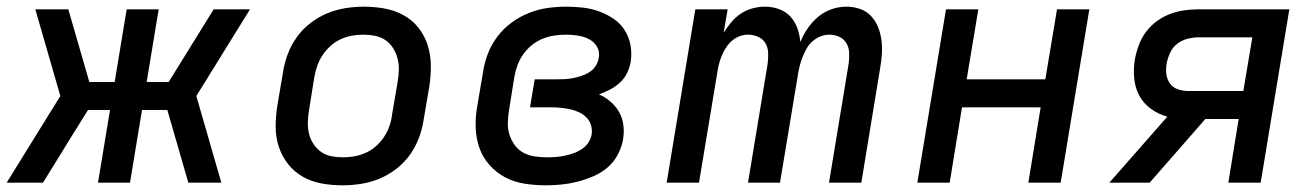

<svg xmlns="http://www.w3.org/2000/svg" viewBox="-23 -548 3943 576"><path d="M-3 0 158 -260 83 -520H182L245 -302H321L357 -520H453L417 -302H483L618 -520H727L566 -260L641 0H542L479 -218H403L367 0H271L307 -218H241L185 -128L106 0Z M1005 8Q973 8 942.5 2.5Q912 -3 886 -17.5Q860 -32 841.5 -55.5Q823 -79 813.5 -107.5Q804 -136 804 -167.5Q804 -199 809 -231L826 -331Q830 -358 840 -385Q850 -412 867 -436Q884 -460 908 -478.5Q932 -497 958.5 -508Q985 -519 1013 -523.5Q1041 -528 1068 -528Q1100 -528 1130.5 -522.5Q1161 -517 1187.5 -502.5Q1214 -488 1232.5 -464.5Q1251 -441 1260 -412.5Q1269 -384 1269.5 -352.5Q1270 -321 1265 -289L1248 -189Q1244 -162 1234 -135Q1224 -108 1207 -84Q1190 -60 1166 -41.5Q1142 -23 1115.5 -12Q1089 -1 1060.5 3.5Q1032 8 1005 8ZM1006 -76Q1023 -76 1040 -79Q1057 -82 1074 -89.5Q1091 -97 1105 -109.5Q1119 -122 1129 -137Q1139 -152 1145 -169Q1151 -186 1153 -203L1170 -303Q1173 -321 1173.5 -338.5Q1174 -356 1169.5 -373Q1165 -390 1156 -404Q1147 -418 1133.5 -427.5Q1120 -437 1102.5 -440.5Q1085 -444 1067 -444Q1050 -444 1033 -441Q1016 -438 999.5 -430.5Q983 -423 969 -410.5Q955 -398 945 -383Q935 -368 929 -351Q923 -334 920 -317L904 -217Q901 -199 900.5 -181.5Q900 -164 904 -147Q908 -130 917.5 -116Q927 -102 940 -92.5Q953 -83 970.5 -79.5Q988 -76 1006 -76Z M1615 8Q1582 8 1550.5 3Q1519 -2 1492.5 -16Q1466 -30 1445.5 -53Q1425 -76 1415 -105Q1405 -134 1404 -166Q1403 -198 1409 -231L1426 -331Q1430 -359 1440.5 -386.5Q1451 -414 1469 -438Q1487 -462 1511.5 -480Q1536 -498 1563.5 -509Q1591 -520 1619.5 -524Q1648 -528 1676 -528Q1702 -528 1727 -525Q1752 -522 1775 -513.5Q1798 -505 1818 -491.5Q1838 -478 1851 -457.5Q1864 -437 1868.5 -412.5Q1873 -388 1869 -362Q1866 -345 1858 -328.5Q1850 -312 1836 -299.5Q1822 -287 1806.5 -279Q1791 -271 1774 -265Q1792 -257 1808 -243.5Q1824 -230 1834 -212.5Q1844 -195 1847 -173.5Q1850 -152 1846 -129Q1842 -106 1830 -83.5Q1818 -61 1799 -45Q1780 -29 1756.5 -19Q1733 -9 1709.5 -3Q1686 3 1662 5.5Q1638 8 1615 8ZM1617 -76Q1630 -76 1643.5 -77Q1657 -78 1669.5 -80.5Q1682 -83 1695.5 -87.5Q1709 -92 1721.5 -100Q1734 -108 1742 -120Q1750 -132 1752 -145Q1754 -159 1750 -172.5Q1746 -186 1736.5 -195.5Q1727 -205 1714.5 -211Q1702 -217 1688.5 -220Q1675 -223 1660.5 -224.5Q1646 -226 1631 -226H1567L1581 -310H1645Q1657 -310 1669.5 -310.5Q1682 -311 1695 -313.5Q1708 -316 1720.5 -320Q1733 -324 1744.5 -331Q1756 -338 1763.5 -349.5Q1771 -361 1773 -373Q1777 -392 1768.5 -407Q1760 -422 1745 -430Q1730 -438 1712 -441Q1694 -444 1676 -444Q1659 -444 1641 -441.5Q1623 -439 1605.5 -432Q1588 -425 1573 -413Q1558 -401 1547 -385.5Q1536 -370 1529.5 -352.5Q1523 -335 1520 -317L1504 -217Q1501 -199 1500.5 -180Q1500 -161 1505.5 -144Q1511 -127 1521 -113Q1531 -99 1546 -90.5Q1561 -82 1579.5 -79Q1598 -76 1617 -76Z M1977 0 2063 -520H2160L2148 -450Q2158 -466 2171 -481.5Q2184 -497 2200 -507.5Q2216 -518 2235 -523Q2254 -528 2272 -528Q2294 -528 2314.5 -520.5Q2335 -513 2348.5 -498Q2362 -483 2369 -463.5Q2376 -444 2378 -422Q2387 -444 2400.5 -463.5Q2414 -483 2432 -498Q2450 -513 2472 -520.5Q2494 -528 2516 -528Q2538 -528 2557.5 -521Q2577 -514 2590.5 -499.5Q2604 -485 2611.5 -466Q2619 -447 2621.5 -426.5Q2624 -406 2622.5 -384.5Q2621 -363 2617 -341L2561 0H2464L2523 -357Q2525 -373 2524.5 -389Q2524 -405 2516.5 -418Q2509 -431 2495 -437.5Q2481 -444 2465 -444Q2452 -444 2439 -439Q2426 -434 2415 -424.5Q2404 -415 2397 -402.5Q2390 -390 2385 -377.5Q2380 -365 2376.5 -352Q2373 -339 2371 -325L2317 0H2221L2280 -357Q2282 -373 2281.5 -389Q2281 -405 2273.5 -418Q2266 -431 2251.5 -437.5Q2237 -444 2222 -444Q2208 -444 2195 -439Q2182 -434 2171.5 -424.5Q2161 -415 2153.5 -402.5Q2146 -390 2141 -377.5Q2136 -365 2133 -352Q2130 -339 2128 -325L2074 0Z M2729 0 2815 -520H2912L2877 -310H3113L3148 -520H3245L3159 0H3062L3099 -226H2863L2826 0Z M3305 0 3479 -198Q3453 -205 3430.5 -221Q3408 -237 3395 -261Q3382 -285 3379.5 -314Q3377 -343 3382 -372Q3386 -393 3394 -414Q3402 -435 3415.5 -453Q3429 -471 3447.5 -484.5Q3466 -498 3487 -506Q3508 -514 3529.5 -517Q3551 -520 3572 -520H3845L3759 0H3662L3693 -191H3593L3482 -64L3426 0ZM3542 -275H3707L3734 -436H3572Q3556 -436 3539 -431.5Q3522 -427 3508.5 -416.5Q3495 -406 3487.5 -390Q3480 -374 3477 -358Q3474 -342 3476 -326Q3478 -310 3487 -297.5Q3496 -285 3511 -280Q3526 -275 3542 -275Z"/></svg>

Font: Iosevka Custom Medium
Style: Italic
Weight: 500
Italic angle: -9°
Designer: Belleve Invis
Foundry: Belleve Invis
Version: Version 27.0.1